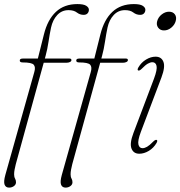

<svg xmlns="http://www.w3.org/2000/svg" viewBox="-21 -728 862 918"><path d="M73.5 -438.5Q73.5 -448 87.5 -448H160L189 -563.5Q206.5 -634 246.2 -671.2Q286 -708.5 349 -708.5Q379 -708.5 391.5 -700.2Q404 -692 404 -681.5Q404 -671 397.5 -664Q391 -657 379 -657Q361 -657 346.5 -668.2Q332 -679.5 306.5 -679.5Q274.5 -679.5 252.8 -656.2Q231 -633 223 -596Q216.5 -565 211 -528.5Q205.5 -492 197.5 -463L193.5 -448H311.5Q320.5 -448 320.5 -440.5Q320.5 -435 313.5 -431.5Q306.5 -428 296.5 -428H188L54.5 57Q51 71 48.8 82.8Q46.5 94.5 46.5 105.5Q46.5 118 51 125.8Q55.5 133.5 55.5 143.5Q55.5 154.5 45.5 161.8Q35.5 169 22.5 169Q6.5 169 1 155Q-4.5 141 4.5 108.5L143 -383.5Q150 -407.5 140.2 -418.5Q130.5 -429.5 87.5 -429.5Q73.5 -429.5 73.5 -438.5ZM343.5 -438.5Q343.5 -448 357.5 -448H430L459 -563.5Q476.5 -634 516.2 -671.2Q556 -708.5 619 -708.5Q649 -708.5 661.5 -700.2Q674 -692 674 -681.5Q674 -671 667.5 -664Q661 -657 649 -657Q631 -657 616.5 -668.2Q602 -679.5 576.5 -679.5Q544.5 -679.5 522.8 -656.2Q501 -633 493 -596Q486.5 -565 481 -528.5Q475.5 -492 467.5 -463L463.5 -448H581.5Q590.5 -448 590.5 -440.5Q590.5 -435 583.5 -431.5Q576.5 -428 566.5 -428H458L324.5 57Q321 71 318.8 82.8Q316.5 94.5 316.5 105.5Q316.5 118 321 125.8Q325.5 133.5 325.5 143.5Q325.5 154.5 315.5 161.8Q305.5 169 292.5 169Q276.5 169 271 155Q265.5 141 274.5 108.5L413 -383.5Q420 -407.5 410.2 -418.5Q400.5 -429.5 357.5 -429.5Q343.5 -429.5 343.5 -438.5ZM763 -582.5Q745 -582.5 735.2 -595.8Q725.5 -609 730.5 -627Q736 -646.5 752.5 -659.2Q769 -672 787 -672Q806 -672 815.2 -659.2Q824.5 -646.5 819 -627Q814 -609 798 -595.8Q782 -582.5 763 -582.5ZM652.5 -97.5Q636.5 -55 640.8 -37.2Q645 -19.5 660.5 -19.5Q670.5 -19.5 682.2 -26.2Q694 -33 710.5 -50Q722 -61.5 728 -59Q734 -56.5 727.5 -44.5Q713.5 -20.5 690.8 -6.8Q668 7 645 7Q617.5 7 607.8 -17.5Q598 -42 617 -92L715.5 -352.5Q731.5 -395.5 727.5 -413Q723.5 -430.5 707.5 -430.5Q698 -430.5 686 -423.8Q674 -417 657.5 -400Q646 -388.5 640 -391Q634 -393.5 640.5 -405.5Q654.5 -429.5 677.2 -443.2Q700 -457 723 -457Q750.5 -457 760.2 -432.8Q770 -408.5 751 -358Z"/></svg>

Font: Fraunces 9pt Thin
Style: Italic
Weight: 100
Italic angle: -16°
Version: Version 1.000;[b76b70a41]